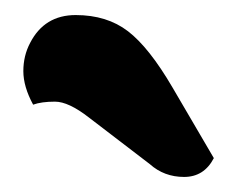

<svg xmlns="http://www.w3.org/2000/svg" viewBox="-20 -805 316 255"><path d="M264 -595Q251 -570 224.5 -570Q198 -570 179 -587L98 -649Q71 -670 53 -670Q35 -670 24 -666Q11 -690 11 -710.5Q11 -731 20 -748Q39 -785 80.5 -785Q122 -785 150 -763.5Q178 -742 209 -689Z"/></svg>

Font: Laila
Style: Bold
Weight: 700
Designer: Hitesh Malaviya
Foundry: Indian Type Foundry
Version: Version 1.302;PS 1.0;hotconv 1.0.78;makeotf.lib2.5.61930; tt